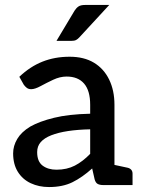

<svg xmlns="http://www.w3.org/2000/svg" viewBox="-20 -747 569 775"><path d="M178 8Q137 8 104 -7.5Q71 -23 52 -53.5Q33 -84 33 -128Q33 -158 49.5 -186Q66 -214 102 -236Q139 -257 198 -271.5Q257 -286 344 -288V-324Q344 -381 319.5 -409.5Q295 -438 249 -438Q222 -438 194.5 -425Q167 -412 144 -399.5Q121 -387 106 -387Q95 -387 88 -392.5Q81 -398 76 -405L58 -437Q101 -478 151 -498Q201 -518 261 -518Q319 -518 359 -494Q399 -470 420.5 -426Q442 -382 442 -324V0H397Q383 0 374.5 -4.5Q366 -9 362 -23L352 -67Q312 -31 272.5 -11.5Q233 8 178 8ZM208 -62Q250 -62 282 -78.5Q314 -95 344 -126V-225Q294 -224 254.5 -218Q215 -212 187 -201Q159 -190 144.5 -173.5Q130 -157 130 -133Q130 -95 152 -78.5Q174 -62 208 -62ZM413 0 425 -85 495 -70Q504 -68 509.5 -62Q515 -56 515 -46V0ZM208 -582 281 -704Q288 -715 297 -721Q306 -727 324 -727H421L302 -598Q294 -589 287 -585.5Q280 -582 268 -582Z"/></svg>

Font: Aleo Medium
Style: Regular
Weight: 500
Designer: Alessio Laiso
Foundry: Alessio Laiso
Version: Version 2.001;gftools[0.9.29]